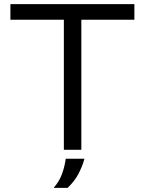

<svg xmlns="http://www.w3.org/2000/svg" viewBox="-20 -720 696 923"><path d="M287 0V-625H30V-700H626V-625H371V0ZM238 183Q265 152 278 116.5Q291 81 296 43H386Q376 80 357 116Q338 152 305 183Z"/></svg>

Font: REM Light
Style: Regular
Weight: 300
Designer: Octavio Pardo
Foundry: Ashler Design
Version: Version 1.005;gftools[0.9.28]